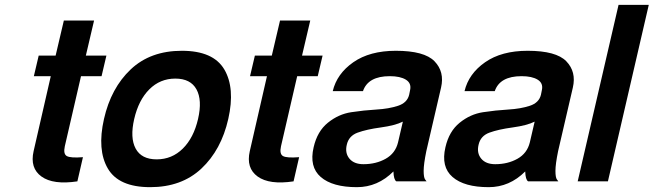

<svg xmlns="http://www.w3.org/2000/svg" viewBox="-20 -750 2703 794"><path d="M120 -435 140 -520H210L244 -665H369L335 -520H420L400 -435H315L248 -145Q241 -113 256.5 -104.5Q272 -96 323 -100L300 0Q200 15 151.5 -20Q103 -55 119 -125L190 -435Z M597.5 -380.5Q553 -336 535 -258Q517 -180 541 -135.5Q565 -91 628 -91Q691 -91 736 -135.5Q781 -180 799 -258Q817 -336 792.5 -380.5Q768 -425 705 -425Q642 -425 597.5 -380.5ZM426 -53Q381 -130 410 -258Q439 -386 520.5 -463Q602 -540 732 -540Q862 -540 907.5 -463Q953 -386 924 -258Q895 -130 813 -53Q731 24 601 24Q471 24 426 -53Z M1014 -435 1034 -520H1104L1138 -665H1263L1229 -520H1314L1294 -435H1209L1142 -145Q1135 -113 1150.5 -104.5Q1166 -96 1217 -100L1194 0Q1094 15 1045.5 -20Q997 -55 1013 -125L1084 -435Z M1676 -378Q1682 -406 1658.5 -420.5Q1635 -435 1592 -435Q1502 -435 1481 -373H1356Q1373 -445 1441 -492.5Q1509 -540 1617 -540Q1735 -540 1777 -496.5Q1819 -453 1804 -388L1743 -125Q1732 -71 1732 -43.5Q1732 -16 1738 -8L1744 0H1619Q1608 -7 1607 -41Q1542 24 1456 24Q1355 24 1306.5 -18Q1258 -60 1277 -141Q1292 -207 1336 -242.5Q1380 -278 1432.5 -286Q1485 -294 1536.5 -297Q1588 -300 1626 -312.5Q1664 -325 1672 -358ZM1626 -161 1646 -247Q1614 -231 1555 -223Q1496 -215 1459 -201.5Q1422 -188 1414 -151Q1406 -117 1425 -94Q1444 -71 1483 -71Q1535 -71 1575 -93.5Q1615 -116 1626 -161Z M2221 -378Q2227 -406 2203.5 -420.5Q2180 -435 2137 -435Q2047 -435 2026 -373H1901Q1918 -445 1986 -492.5Q2054 -540 2162 -540Q2280 -540 2322 -496.5Q2364 -453 2349 -388L2288 -125Q2277 -71 2277 -43.5Q2277 -16 2283 -8L2289 0H2164Q2153 -7 2152 -41Q2087 24 2001 24Q1900 24 1851.5 -18Q1803 -60 1822 -141Q1837 -207 1881 -242.5Q1925 -278 1977.5 -286Q2030 -294 2081.5 -297Q2133 -300 2171 -312.5Q2209 -325 2217 -358ZM2171 -161 2191 -247Q2159 -231 2100 -223Q2041 -215 2004 -201.5Q1967 -188 1959 -151Q1951 -117 1970 -94Q1989 -71 2028 -71Q2080 -71 2120 -93.5Q2160 -116 2171 -161Z M2369 0 2538 -730H2663L2494 0Z"/></svg>

Font: Miedinger
Style: Bold-Italic
Weight: 700
Italic angle: -13°
Version: Version 001.000